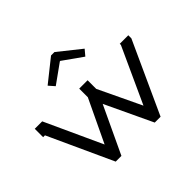

<svg xmlns="http://www.w3.org/2000/svg" viewBox="-163 -918 1148 1148"><g transform="rotate(-45 410.5 -344.0)"><path d="M408.2 -643.1H404.8L282.2 -555.2L250 -591.8L392.1 -705.1H420.9L563 -591.8L532.2 -555.2ZM804.2 -463.9V-438L596.2 17.1H546.9L405.8 -282.2L265.1 17.1H216.8L28.8 -393.1H13.2V-463.9H76.2L242.2 -102.1L371.1 -373V-445.8H441.9V-373L570.8 -102.1L731.9 -454.1V-463.9Z"/></g></svg>

Font: Rawengulk
Style: Bold
Weight: 700
Version: Version 0.92